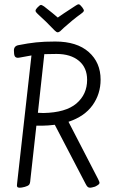

<svg xmlns="http://www.w3.org/2000/svg" viewBox="-20 -869 540 897"><path d="M445 -15Q445 -11 440.5 -7Q436 -3 424 3Q407 8 401 8Q394 8 389.5 4Q385 0 380 -10L236 -286Q202 -282 182 -282H150L122 -30Q121 -11 115.5 -5.5Q110 0 96 4Q81 8 72 8Q63 8 60.5 3.5Q58 -1 60 -13L127 -610Q81 -602 72 -600Q69 -599 64 -599Q53 -599 49 -606.5Q45 -614 45 -633Q45 -654 66 -658Q111 -667 148.5 -671Q186 -675 238 -675Q339 -675 394.5 -626Q450 -577 450 -497Q450 -430 412.5 -377.5Q375 -325 300 -300L438 -33Q445 -19 445 -15ZM183 -341Q287 -343 337 -385.5Q387 -428 387 -496Q387 -553 348.5 -585Q310 -617 244 -617Q205 -617 187 -616L157 -342ZM225 -808 186 -839Q175 -846 172 -846Q166 -846 155 -834Q154 -833 150 -828Q146 -823 146 -819Q146 -813 156 -804Q193 -771 236 -726Q244 -718 250 -718Q254 -718 261 -723L279 -740Q319 -776 359 -805Q372 -814 372 -820Q372 -824 364 -835Q359 -841 355 -845Q351 -849 347 -849Q343 -849 334 -843L279 -807Q270 -801 263 -796Q256 -791 250 -787Z"/></svg>

Font: Farsan
Style: Regular
Weight: 400
Version: Version 1.001g;PS 1.001;hotconv 1.0.86;makeotf.lib2.5.63406 